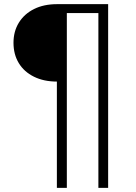

<svg xmlns="http://www.w3.org/2000/svg" viewBox="-20 -725 656 925"><path d="M254 180V-332Q191 -332 143.5 -355.5Q96 -379 70.5 -421Q45 -463 45 -519Q45 -574 71 -616Q97 -658 144 -681.5Q191 -705 255 -705H501V180H454V-662H302V180Z"/></svg>

Font: Nunito Sans 10pt SemiExpanded ExtraLight
Style: Regular
Weight: 250
Width: 6
Designer: Vernon Adams
Foundry: Vernon Adams
Version: Version 3.101;gftools[0.9.27]